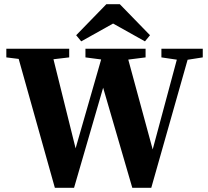

<svg xmlns="http://www.w3.org/2000/svg" viewBox="-20 -888 987 910"><path d="M240 2 55 -657H221L346 -154H330L334 -170L474 -657H574L712 -149H695L700 -166L832 -657H884L697 2H607L459 -506H479L474 -490L331 2ZM10 -616V-657H308V-616L181 -601H131ZM385 -616V-657H670V-616L552 -601L491 -602ZM745 -616V-657H941V-616L858 -603H833ZM548 -868 691 -721 667 -692 481 -796H551L365 -692L341 -721L484 -868Z"/></svg>

Font: Source Serif 4 36pt
Style: Bold
Weight: 700
Designer: Frank Grießhammer
Foundry: Adobe Systems Incorporated
Version: Version 4.004;hotconv 1.0.116;makeotfexe 2.5.65601